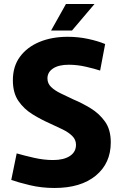

<svg xmlns="http://www.w3.org/2000/svg" viewBox="-20 -923 605 955"><path d="M251 12Q186 12 128 -2Q70 -16 36 -28L63 -160Q101 -149 149.5 -138Q198 -127 244 -127Q297 -127 327.5 -147Q358 -167 358 -203Q358 -228 339.5 -246.5Q321 -265 291 -279.5Q261 -294 226 -310Q183 -329 141 -355Q99 -381 71.5 -421Q44 -461 44 -524Q44 -593 79.5 -641Q115 -689 176.5 -714.5Q238 -740 317 -740Q369 -740 418 -729.5Q467 -719 503 -704L478 -572Q451 -581 407.5 -591Q364 -601 322 -601Q272 -601 244 -582.5Q216 -564 216 -533Q216 -508 234 -490.5Q252 -473 282 -458.5Q312 -444 346 -428Q389 -410 431.5 -384Q474 -358 502.5 -318Q531 -278 531 -215Q531 -111 456.5 -49.5Q382 12 251 12ZM234 -771 308 -903H450L338 -771Z"/></svg>

Font: Murecho
Style: Bold
Weight: 700
Designer: Neil Summerour
Foundry: Positype
Version: Version 1.010; ttfautohint (v1.8.3)